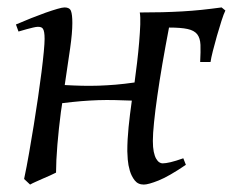

<svg xmlns="http://www.w3.org/2000/svg" viewBox="-20 -477 641 517"><path d="M435.1 -402.8Q425.3 -351.6 417.2 -304.7Q409.2 -257.8 403.6 -218.3Q397.9 -178.7 394.8 -147.7Q391.6 -116.7 391.6 -97.7Q391.6 -80.1 394 -68.4Q396.5 -56.6 400.4 -49.8Q404.3 -43 408.9 -40Q413.6 -37.1 417.5 -37.1Q425.8 -37.1 439.5 -40.3Q453.1 -43.5 473.6 -50.8L480.5 -33.2Q434.6 -2 407 9Q379.4 20 367.2 20Q351.6 20 342.8 8.8Q334 -2.4 329.6 -17.3Q325.2 -32.2 324 -47.4Q322.8 -62.5 322.8 -69.8Q322.8 -100.6 326.2 -134.3Q329.6 -168 335 -206.1Q311 -207 289.1 -207.5Q267.1 -208 244.6 -207.3Q222.2 -206.5 198.5 -204.6Q174.8 -202.6 147.5 -199.2Q146.5 -193.4 145.8 -187.5Q145 -181.6 144 -175.8Q141.1 -153.8 138.7 -131.1Q136.2 -108.4 134.5 -86.9Q132.8 -65.4 131.8 -46.1Q130.9 -26.9 130.9 -12.2Q124.5 -8.8 115 -4.6Q105.5 -0.5 95.5 3.9Q85.4 8.3 76.2 12.5Q66.9 16.6 61 20L44.9 4.9Q51.8 -27.3 58.3 -64.9Q64.9 -102.5 71 -140.4Q77.1 -178.2 82.5 -215.1Q87.9 -252 91.8 -283Q95.7 -314 97.9 -337.4Q100.1 -360.8 100.1 -372.1Q100.1 -383.3 98.9 -389.9Q97.7 -396.5 95.5 -399.7Q93.3 -402.8 89.8 -403.8Q86.4 -404.8 82 -404.8Q77.6 -404.8 69.1 -402.8Q60.5 -400.9 51.8 -398.4Q41.5 -395.5 29.8 -392.1L22.9 -411.1Q43.5 -419.9 64.2 -428.2Q85 -436.5 103 -442.9Q121.1 -449.2 134.5 -453.1Q147.9 -457 153.8 -457Q167.5 -457 171.1 -447.5Q174.8 -438 174.8 -415Q174.8 -388.7 168.9 -347.2Q163.1 -305.7 154.3 -248Q178.7 -246.6 200.9 -246.1Q223.1 -245.6 245.6 -246.3Q268.1 -247.1 291.5 -249Q314.9 -251 342.3 -254.9Q345.7 -279.8 349.1 -308.3Q352.5 -336.9 354.7 -363.3Q356.9 -389.6 357.7 -410.9Q358.4 -432.1 356.4 -443.4Q388.7 -443.4 416.5 -444.1Q444.3 -444.8 470.5 -446.3Q496.6 -447.8 522.2 -450.4Q547.9 -453.1 576.7 -457L586.9 -448.7Q582.5 -439.9 576.4 -420.9Q570.3 -401.9 564.2 -380.6Q558.1 -359.4 553.2 -339.8Q548.3 -320.3 546.9 -310.1H519Q520.5 -338.4 519.8 -356.4Q519 -374.5 511 -384.8Q502.9 -395 485.1 -398.9Q467.3 -402.8 435.1 -402.8Z"/></svg>

Font: Gentium Plus
Style: Italic
Weight: 400
Italic angle: -8°
Designer: J. Victor Gaultney, Annie Olsen, Iska Routamaa
Foundry: SIL International
Version: Version 1.510